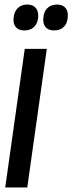

<svg xmlns="http://www.w3.org/2000/svg" viewBox="-20 -795 319 845"><path d="M87 -661C126 -661 145 -686 148 -718C151 -749 137 -775 100 -775C62 -775 43 -749 40 -718C36 -686 50 -661 87 -661ZM218 -661C257 -661 276 -686 278 -718C282 -749 268 -775 231 -775C192 -775 173 -749 171 -718C167 -686 181 -661 218 -661ZM100 30 186 -580H89L3 30Z"/></svg>

Font: Smiley Sans Oblique
Style: Regular
Weight: 400
Italic angle: -8°
Designer: oooooohmygosh, Nagisa Chen, Janine Sui, Heda Shi, Jian Li
Foundry: atelierAnchor
Version: Version 2.0.1